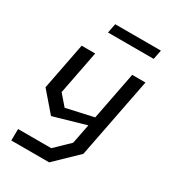

<svg xmlns="http://www.w3.org/2000/svg" viewBox="-218 -848 1056 1168"><g transform="rotate(30 310.0 -264.0)"><path d="M47.5 200H313.5L468 51L578 -513.5H485L419.5 -177L229 -134.5L165.5 -208L225 -513.5H130L66 -184.5L182.5 -49.5L407.5 -114L380.5 23.5L281.5 119H48.5ZM228.5 -663H549.5L562.5 -728.5H241.5Z"/></g></svg>

Font: Monaspace Krypton
Style: Italic
Weight: 400
Italic angle: -11°
Designer: Riley Cran & the Lettermatic Team
Foundry: Lettermatic
Version: Version 1.101 (Monaspace Krypton)